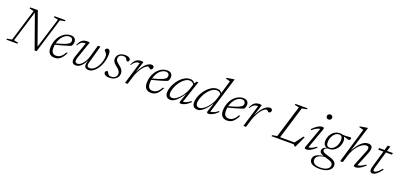

<svg xmlns="http://www.w3.org/2000/svg" viewBox="-0 -1935 7079 3403"><g transform="rotate(20 3539.0 -233.0)"><path d="M547 -50 531 -46.5 715 -646 631.5 -662 637.5 -682.5H846.5L840.5 -662L751 -645.5L551 9H514L281 -644.5L295 -645L108.5 -36.5L192 -20.5L186 0H-23L-17 -20.5L72.5 -36.5L257.5 -641.5L174 -661.5L180.5 -682.5H323Z M1011 -435Q979.5 -435 950 -420.2Q920.5 -405.5 895.2 -379Q870 -352.5 851 -316.5Q832 -280.5 821.2 -237.5Q810.5 -194.5 810.5 -147.5Q810.5 -84.5 834.5 -59Q858.5 -33.5 900 -33.5Q927.5 -33.5 953.2 -43.2Q979 -53 1004.5 -78.2Q1030 -103.5 1056 -150H1080.5Q1050 -86 1019.2 -51.2Q988.5 -16.5 955.8 -3.2Q923 10 885.5 10Q848 10 819.2 -4.5Q790.5 -19 774.2 -49.8Q758 -80.5 758 -129Q758 -187 772.5 -238.2Q787 -289.5 812.5 -331Q838 -372.5 872 -402.5Q906 -432.5 945 -448.5Q984 -464.5 1025 -464.5Q1060.5 -464.5 1083 -452.8Q1105.5 -441 1116.5 -420.8Q1127.5 -400.5 1127.5 -375Q1127.5 -354 1120.8 -332.5Q1114 -311 1101 -293Q1070 -281.5 1036 -270.2Q1002 -259 965.2 -248.5Q928.5 -238 889.2 -227.8Q850 -217.5 808 -207.5L809.5 -233.5Q873.5 -250 918.2 -264Q963 -278 992 -290Q1021 -302 1037.8 -313Q1054.5 -324 1063 -335Q1071.5 -346 1075 -358Q1078 -379.5 1073 -396.8Q1068 -414 1053.2 -424.5Q1038.5 -435 1011 -435Z M1539 -454.5H1587L1495 -127.5Q1490.5 -112.5 1488.5 -99.8Q1486.5 -87 1486.5 -77Q1486.5 -52 1499.5 -41Q1512.5 -30 1537.5 -30Q1569 -30 1597.5 -47.5Q1626 -65 1650.5 -94.5Q1675 -124 1693.5 -162Q1712 -200 1722 -241.2Q1732 -282.5 1732 -323Q1732 -347.5 1724.2 -364Q1716.5 -380.5 1706.2 -391Q1696 -401.5 1688.2 -408.5Q1680.5 -415.5 1680.5 -421.5Q1680.5 -441.5 1693.8 -453Q1707 -464.5 1724.5 -464.5Q1740.5 -464.5 1751.2 -455.2Q1762 -446 1767.8 -426.2Q1773.5 -406.5 1773.5 -374.5Q1773.5 -315 1759.8 -258.5Q1746 -202 1721.8 -153.5Q1697.5 -105 1666.5 -68.5Q1635.5 -32 1600.2 -11.5Q1565 9 1529.5 9Q1490.5 9 1469.8 -8Q1449 -25 1449 -63Q1449 -75.5 1451.5 -90.2Q1454 -105 1458.5 -122.5L1476 -183H1479Q1458.5 -130.5 1434.8 -93.5Q1411 -56.5 1386.2 -34Q1361.5 -11.5 1336.8 -1.2Q1312 9 1288.5 9Q1253.5 9 1232.2 -9.8Q1211 -28.5 1211 -67Q1211 -96.5 1224.5 -135.5L1322 -416.5Q1318.5 -417 1314 -417.5Q1309.5 -418 1303.5 -418Q1280.5 -418 1260 -408.8Q1239.5 -399.5 1221.2 -380.2Q1203 -361 1185.5 -331.5L1173.5 -336Q1189 -374 1206.8 -398.8Q1224.5 -423.5 1244.5 -437.5Q1264.5 -451.5 1287 -457.2Q1309.5 -463 1335 -463Q1343.5 -463 1352.2 -462.2Q1361 -461.5 1369.5 -460.2Q1378 -459 1384 -457L1270 -127.5Q1265 -112 1262.5 -99.2Q1260 -86.5 1260 -76Q1260 -53 1271.8 -41.5Q1283.5 -30 1305.5 -30Q1336.5 -30 1369.8 -55.8Q1403 -81.5 1432.2 -128.8Q1461.5 -176 1479.5 -241Z M1861.5 -88Q1866.5 -78.5 1871.8 -67.5Q1877 -56.5 1887 -43Q1897 -30 1909.8 -24.2Q1922.5 -18.5 1940 -18.5Q1973 -18.5 1998 -30Q2023 -41.5 2036.8 -61.8Q2050.5 -82 2050.5 -109.5Q2050.5 -127 2044.2 -143.5Q2038 -160 2022 -178.5Q2006 -197 1975.5 -220Q1945.5 -243 1928.5 -262.5Q1911.5 -282 1904.8 -300.2Q1898 -318.5 1898 -337Q1898 -375.5 1916.8 -404Q1935.5 -432.5 1969.8 -448.5Q2004 -464.5 2051 -464.5Q2086 -464.5 2109 -456.2Q2132 -448 2143.2 -434.5Q2154.5 -421 2154.5 -405Q2154.5 -394.5 2149.8 -386.2Q2145 -378 2135.5 -373.8Q2126 -369.5 2111.5 -369.5Q2107.5 -377.5 2102.5 -388Q2097.5 -398.5 2087.5 -410.5Q2077.5 -423 2064 -429.5Q2050.5 -436 2032 -436Q1987.5 -436 1963 -415.2Q1938.5 -394.5 1938.5 -358Q1938.5 -343 1944.8 -328.5Q1951 -314 1967.2 -297Q1983.5 -280 2013.5 -257Q2044 -234.5 2060.8 -213.2Q2077.5 -192 2084.5 -171.2Q2091.5 -150.5 2091.5 -129.5Q2091.5 -89.5 2070.2 -58Q2049 -26.5 2010.8 -8.2Q1972.5 10 1921 10Q1883.5 10 1860.2 1.5Q1837 -7 1826 -20.8Q1815 -34.5 1815 -49.5Q1815 -61.5 1820 -70Q1825 -78.5 1835.2 -83.2Q1845.5 -88 1861.5 -88Z M2341 -416.5Q2338 -417 2333.5 -417.5Q2329 -418 2323 -418Q2300 -418 2279.5 -408.8Q2259 -399.5 2240.5 -380.2Q2222 -361 2205 -331.5L2193 -336Q2213.5 -386.5 2237.5 -414Q2261.5 -441.5 2289.5 -452.2Q2317.5 -463 2349.5 -463Q2358 -463 2366.5 -462.2Q2375 -461.5 2383 -460.2Q2391 -459 2396.5 -457L2329.5 -245.5H2330Q2367.5 -320 2404.5 -368.5Q2441.5 -417 2478 -440.5Q2514.5 -464 2549.5 -464Q2575 -464 2586 -453.2Q2597 -442.5 2597 -425.5Q2597 -411.5 2590 -401Q2583 -390.5 2573.5 -384.5Q2564 -378.5 2556 -378.5Q2553 -378.5 2547 -383Q2541 -387.5 2533.5 -394Q2526.5 -401 2518.8 -406.2Q2511 -411.5 2504.5 -411.5Q2488 -411.5 2467.2 -397.2Q2446.5 -383 2424.2 -357.8Q2402 -332.5 2381 -299.5Q2360 -266.5 2342.2 -229.2Q2324.5 -192 2312.5 -154L2265.5 0H2215.5Z M2830 -435Q2798.5 -435 2769 -420.2Q2739.5 -405.5 2714.2 -379Q2689 -352.5 2670 -316.5Q2651 -280.5 2640.2 -237.5Q2629.5 -194.5 2629.5 -147.5Q2629.5 -84.5 2653.5 -59Q2677.5 -33.5 2719 -33.5Q2746.5 -33.5 2772.2 -43.2Q2798 -53 2823.5 -78.2Q2849 -103.5 2875 -150H2899.5Q2869 -86 2838.2 -51.2Q2807.5 -16.5 2774.8 -3.2Q2742 10 2704.5 10Q2667 10 2638.2 -4.5Q2609.5 -19 2593.2 -49.8Q2577 -80.5 2577 -129Q2577 -187 2591.5 -238.2Q2606 -289.5 2631.5 -331Q2657 -372.5 2691 -402.5Q2725 -432.5 2764 -448.5Q2803 -464.5 2844 -464.5Q2879.5 -464.5 2902 -452.8Q2924.5 -441 2935.5 -420.8Q2946.5 -400.5 2946.5 -375Q2946.5 -354 2939.8 -332.5Q2933 -311 2920 -293Q2889 -281.5 2855 -270.2Q2821 -259 2784.2 -248.5Q2747.5 -238 2708.2 -227.8Q2669 -217.5 2627 -207.5L2628.5 -233.5Q2692.5 -250 2737.2 -264Q2782 -278 2811 -290Q2840 -302 2856.8 -313Q2873.5 -324 2882 -335Q2890.5 -346 2894 -358Q2897 -379.5 2892 -396.8Q2887 -414 2872.2 -424.5Q2857.5 -435 2830 -435Z M3247.5 -32 3309 -203.5H3312.5Q3278 -149 3246 -109Q3214 -69 3184 -42.5Q3154 -16 3126.2 -3.2Q3098.5 9.5 3073.5 9.5Q3040.5 9.5 3018.2 -2.8Q2996 -15 2984.8 -38.2Q2973.5 -61.5 2973.5 -94.5Q2973.5 -137.5 2989.5 -187Q3005.5 -236.5 3034 -284.8Q3062.5 -333 3101 -372.5Q3139.5 -412 3185 -435.8Q3230.5 -459.5 3280 -459.5Q3320.5 -459.5 3344.2 -440.5Q3368 -421.5 3383 -389.5L3369 -371Q3356.5 -400 3335.8 -415.8Q3315 -431.5 3283.5 -431.5Q3242.5 -431.5 3204.8 -409Q3167 -386.5 3134.8 -349.5Q3102.5 -312.5 3078.8 -268.8Q3055 -225 3041.5 -182Q3028 -139 3028 -105Q3028 -69 3044.5 -51.2Q3061 -33.5 3094.5 -33.5Q3124 -33.5 3159 -55.8Q3194 -78 3228.2 -115.2Q3262.5 -152.5 3290.5 -199.5Q3318.5 -246.5 3334 -295.5L3370 -410L3403 -454.5H3434L3289 -20L3277 -37Q3295 -35 3318.2 -39.2Q3341.5 -43.5 3371 -58Q3400.5 -72.5 3437 -101L3448 -85Q3389 -30 3346.2 -10Q3303.5 10 3275.5 10Q3251.5 10 3245.5 0Q3239.5 -10 3247.5 -32Z M3879 -372Q3867 -401.5 3846.2 -417.2Q3825.5 -433 3793.5 -433Q3752.5 -433 3714.5 -410.2Q3676.5 -387.5 3644.2 -350.5Q3612 -313.5 3588 -269.8Q3564 -226 3550.5 -183.2Q3537 -140.5 3537 -106Q3537 -70 3553.5 -51.8Q3570 -33.5 3603.5 -33.5Q3628 -33.5 3656.2 -48.5Q3684.5 -63.5 3712.8 -89.2Q3741 -115 3766.8 -148.2Q3792.5 -181.5 3812.5 -218.2Q3832.5 -255 3843.5 -291.5L3953.5 -659.5Q3944.5 -663 3930 -667.2Q3915.5 -671.5 3899.5 -675.8Q3883.5 -680 3869 -683.5L3872.5 -697.5L4008 -720.5H4020.5L3806 -20L3794 -37Q3812 -35 3835.2 -39.2Q3858.5 -43.5 3888 -58Q3917.5 -72.5 3954 -101L3965 -85Q3906 -30 3863.2 -10Q3820.5 10 3792.5 10Q3768.5 10 3763 0Q3757.5 -10 3764.5 -32L3822.5 -207H3825.5Q3791 -152 3758.2 -111.2Q3725.5 -70.5 3695 -43.8Q3664.5 -17 3636.2 -3.8Q3608 9.5 3582.5 9.5Q3549.5 9.5 3527.2 -2.8Q3505 -15 3494 -38.5Q3483 -62 3483 -94.5Q3483 -138 3498.8 -187.8Q3514.5 -237.5 3543.2 -285.8Q3572 -334 3610.5 -373.8Q3649 -413.5 3694.8 -437.2Q3740.5 -461 3790.5 -461Q3831 -461 3854.8 -442Q3878.5 -423 3893 -390.5Z M4266 -435Q4234.5 -435 4205 -420.2Q4175.5 -405.5 4150.2 -379Q4125 -352.5 4106 -316.5Q4087 -280.5 4076.2 -237.5Q4065.5 -194.5 4065.5 -147.5Q4065.5 -84.5 4089.5 -59Q4113.5 -33.5 4155 -33.5Q4182.5 -33.5 4208.2 -43.2Q4234 -53 4259.5 -78.2Q4285 -103.5 4311 -150H4335.5Q4305 -86 4274.2 -51.2Q4243.5 -16.5 4210.8 -3.2Q4178 10 4140.5 10Q4103 10 4074.2 -4.5Q4045.5 -19 4029.2 -49.8Q4013 -80.5 4013 -129Q4013 -187 4027.5 -238.2Q4042 -289.5 4067.5 -331Q4093 -372.5 4127 -402.5Q4161 -432.5 4200 -448.5Q4239 -464.5 4280 -464.5Q4315.5 -464.5 4338 -452.8Q4360.5 -441 4371.5 -420.8Q4382.5 -400.5 4382.5 -375Q4382.5 -354 4375.8 -332.5Q4369 -311 4356 -293Q4325 -281.5 4291 -270.2Q4257 -259 4220.2 -248.5Q4183.5 -238 4144.2 -227.8Q4105 -217.5 4063 -207.5L4064.5 -233.5Q4128.5 -250 4173.2 -264Q4218 -278 4247 -290Q4276 -302 4292.8 -313Q4309.5 -324 4318 -335Q4326.5 -346 4330 -358Q4333 -379.5 4328 -396.8Q4323 -414 4308.2 -424.5Q4293.5 -435 4266 -435Z M4573 -416.5Q4570 -417 4565.5 -417.5Q4561 -418 4555 -418Q4532 -418 4511.5 -408.8Q4491 -399.5 4472.5 -380.2Q4454 -361 4437 -331.5L4425 -336Q4445.5 -386.5 4469.5 -414Q4493.5 -441.5 4521.5 -452.2Q4549.5 -463 4581.5 -463Q4590 -463 4598.5 -462.2Q4607 -461.5 4615 -460.2Q4623 -459 4628.5 -457L4561.5 -245.5H4562Q4599.5 -320 4636.5 -368.5Q4673.5 -417 4710 -440.5Q4746.5 -464 4781.5 -464Q4807 -464 4818 -453.2Q4829 -442.5 4829 -425.5Q4829 -411.5 4822 -401Q4815 -390.5 4805.5 -384.5Q4796 -378.5 4788 -378.5Q4785 -378.5 4779 -383Q4773 -387.5 4765.5 -394Q4758.5 -401 4750.8 -406.2Q4743 -411.5 4736.5 -411.5Q4720 -411.5 4699.2 -397.2Q4678.5 -383 4656.2 -357.8Q4634 -332.5 4613 -299.5Q4592 -266.5 4574.2 -229.2Q4556.5 -192 4544.5 -154L4497.5 0H4447.5Z M5314.5 -645.5 5117.5 0H4978L4984 -20.5L5073.5 -36.5L5260 -646L5176.5 -662L5183 -682.5H5410L5404 -662ZM5389.5 -21 5515.5 -187.5 5538 -182.5 5440 29H5422.5L5396.5 0H5078.5L5090 -35H5429.5Z M5609 -31.5 5752.5 -431.5 5766 -417Q5747.5 -418 5723.8 -412.2Q5700 -406.5 5670.2 -389.5Q5640.5 -372.5 5603 -340L5590.5 -355.5Q5632 -399 5665.8 -422.8Q5699.5 -446.5 5726 -455.5Q5752.5 -464.5 5771 -464.5Q5794 -464.5 5800 -455Q5806 -445.5 5798 -423L5654.5 -20L5642 -37.5Q5660 -36 5683.2 -40.2Q5706.5 -44.5 5735.8 -58.5Q5765 -72.5 5801.5 -101L5813 -85Q5773.5 -48 5740.8 -27.2Q5708 -6.5 5682.2 1.8Q5656.5 10 5637.5 10Q5612.5 10 5606.5 0.8Q5600.5 -8.5 5609 -31.5ZM5779 -668Q5779 -682.5 5785.5 -693.8Q5792 -705 5803.5 -711.5Q5815 -718 5831 -718Q5853 -718 5865.2 -705.8Q5877.5 -693.5 5877.5 -674Q5877.5 -659.5 5871.2 -648Q5865 -636.5 5853.5 -630Q5842 -623.5 5826 -623.5Q5804.5 -623.5 5791.8 -636Q5779 -648.5 5779 -668Z M6287 -406Q6279 -406 6271.2 -408.5Q6263.5 -411 6253.5 -414.8Q6243.5 -418.5 6229.5 -422.5Q6215.5 -426.5 6195.5 -429.5Q6175.5 -432.5 6147 -433.5L6128 -456.5Q6172.5 -452.5 6205.5 -453.8Q6238.5 -455 6262.2 -457.5Q6286 -460 6302.5 -460Q6310 -460 6314 -456Q6318 -452 6318 -444.5Q6318 -437 6315.2 -430.2Q6312.5 -423.5 6308 -418Q6303.5 -412.5 6298 -409.2Q6292.5 -406 6287 -406ZM6015 -160.5Q6039.5 -160.5 6061.5 -171.5Q6083.5 -182.5 6101.8 -201.5Q6120 -220.5 6133 -245.5Q6146 -270.5 6153.5 -299Q6161 -327.5 6161 -357Q6161 -399.5 6145 -419.2Q6129 -439 6096.5 -439Q6072 -439 6049.8 -428.2Q6027.5 -417.5 6009.5 -398.2Q5991.5 -379 5978.2 -354Q5965 -329 5957.8 -300.5Q5950.5 -272 5950.5 -243Q5950.5 -200.5 5966.2 -180.5Q5982 -160.5 6015 -160.5ZM6099 -464.5Q6137 -464.5 6161.2 -450.8Q6185.5 -437 6197.5 -412.5Q6209.5 -388 6209.5 -355.5Q6209.5 -315 6195.2 -275.8Q6181 -236.5 6154.8 -204.8Q6128.5 -173 6092.2 -154Q6056 -135 6012.5 -135Q5975 -135 5950.2 -148.8Q5925.5 -162.5 5913.8 -187.2Q5902 -212 5902 -244.5Q5902 -285 5916.2 -324.2Q5930.5 -363.5 5956.8 -395.2Q5983 -427 6019 -445.8Q6055 -464.5 6099 -464.5ZM5975 254Q5927.5 254 5891 246.5Q5854.5 239 5830 224.8Q5805.5 210.5 5792.8 189.8Q5780 169 5780 142.5Q5780 110 5799.2 83.8Q5818.5 57.5 5860.5 39.2Q5902.5 21 5972.5 12.5L6001 7.5L6021.5 22Q5971.5 23.5 5935.5 32.8Q5899.5 42 5876.5 57.2Q5853.5 72.5 5842.2 92.2Q5831 112 5831 135Q5831 163 5847 184Q5863 205 5895.5 216.5Q5928 228 5978.5 228Q6036.5 228 6075.5 213.5Q6114.5 199 6134 175.5Q6153.5 152 6153.5 125.5Q6153.5 108.5 6147 95Q6140.5 81.5 6124.5 70.2Q6108.5 59 6080.5 48.5Q6052.5 38 6010 27.5Q5958.5 14.5 5932 0.5Q5905.5 -13.5 5896.8 -28.8Q5888 -44 5888 -61Q5888 -83 5899.5 -99.8Q5911 -116.5 5935.5 -129Q5960 -141.5 5997 -149L6006 -139.5Q5964 -132 5947.5 -117.2Q5931 -102.5 5931 -84.5Q5931 -74 5936 -65Q5941 -56 5954 -47.5Q5967 -39 5990 -30.8Q6013 -22.5 6049 -13Q6107.5 3 6140.8 21Q6174 39 6187.5 60.8Q6201 82.5 6201 110Q6201 140.5 6185.8 166.8Q6170.5 193 6141.5 212.5Q6112.5 232 6070.5 243Q6028.5 254 5975 254Z M6365 -138 6323.5 0H6273L6469 -659.5Q6460 -663 6445.8 -667.2Q6431.5 -671.5 6415.5 -675.8Q6399.5 -680 6385 -683.5L6388.5 -697.5L6524 -720.5H6536.5L6384 -230.5L6382.5 -231Q6414.5 -292.5 6446.5 -336.8Q6478.5 -381 6510 -409.2Q6541.5 -437.5 6572.5 -451Q6603.5 -464.5 6633.5 -464.5Q6678 -464.5 6697.2 -445.5Q6716.5 -426.5 6716.5 -394.5Q6716.5 -377 6711 -355.2Q6705.5 -333.5 6694.5 -307L6579 -20.5L6571 -37.5Q6589.5 -36 6612.2 -40.8Q6635 -45.5 6664.2 -60Q6693.5 -74.5 6730 -102L6742 -86.5Q6701.5 -49.5 6668.5 -28.2Q6635.5 -7 6609.2 1.5Q6583 10 6563 10Q6537.5 10 6531.2 -0.5Q6525 -11 6535.5 -36.5L6649.5 -319.5Q6657.5 -339 6661.2 -354Q6665 -369 6665 -380Q6665 -400 6653 -409.8Q6641 -419.5 6616 -419.5Q6582 -419.5 6545.5 -397.5Q6509 -375.5 6474.2 -336.5Q6439.5 -297.5 6411 -246.5Q6382.5 -195.5 6365 -138Z M6838.5 -422 6843.5 -454.5H7101.5L7097.5 -422ZM6895.5 -119Q6891.5 -105.5 6888.8 -94Q6886 -82.5 6884.8 -74Q6883.5 -65.5 6883.5 -59Q6883.5 -45 6889 -39.5Q6894.5 -34 6904.5 -34Q6918.5 -34 6938 -45Q6957.5 -56 6981.5 -78Q7005.5 -100 7032.5 -133L7049 -119.5Q7024.5 -86 7001.5 -61.8Q6978.5 -37.5 6958 -21.8Q6937.5 -6 6919 2Q6900.5 10 6883.5 10Q6861 10 6847.5 -2.5Q6834 -15 6834 -45Q6834 -58 6837.2 -75.8Q6840.5 -93.5 6847.5 -117.5L6972 -547.5H7020.5Z"/></g></svg>

Font: Newsreader Light
Style: Italic
Weight: 300
Italic angle: -17°
Designer: Hugues Gentile
Foundry: Production Type
Version: Version 1.003